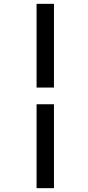

<svg xmlns="http://www.w3.org/2000/svg" viewBox="-20 -889 457 1000"><path d="M170.5 91V-346H261V91ZM170.5 -433V-869H261V-433Z"/></svg>

Font: Koeln Type Sans
Style: Italic
Weight: 400
Italic angle: -7.5°
Designer: Eben Sorkin
Foundry: Eben Sorkin
Version: Version 2.001